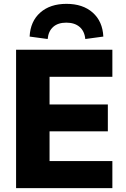

<svg xmlns="http://www.w3.org/2000/svg" viewBox="-20 -977 655 997"><path d="M63.5 -718.8H563.5V-578.1H237.3V-434.6H540V-294.9H237.3V-140.6H563.5V0H63.5ZM325.2 -957Q410.2 -957 461.4 -911.6Q512.7 -866.2 516.6 -787.1L422.9 -774.4Q418.9 -815.4 393.1 -837.4Q367.2 -859.4 324.2 -859.4Q281.2 -859.4 256.3 -837.4Q231.4 -815.4 227.5 -774.4L133.8 -787.1Q137.7 -866.2 189 -911.6Q240.2 -957 325.2 -957Z"/></svg>

Font: Min Sans Black
Style: Regular
Weight: 900
Designer: Jinseong-Kim, NotoSansCJK, Nunito
Foundry: Jinseong-Kim
Version: Version 1.000